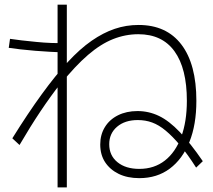

<svg xmlns="http://www.w3.org/2000/svg" viewBox="-20 -799 920 830"><path d="M413.3 -174.4Q413.3 -216.7 433.3 -249.4Q453.3 -282.2 490 -300.6Q526.7 -318.9 574.4 -318.9Q623.3 -318.9 667.2 -297.8Q711.1 -276.7 757.2 -228.3Q803.3 -180 856.7 -102.2L827.8 -74.4Q791.1 -132.2 758.3 -171.1Q725.6 -210 696.1 -234.4Q666.7 -258.9 637.8 -269.4Q608.9 -280 575.6 -280Q520 -280 486.1 -251.1Q452.2 -222.2 452.2 -175.6Q452.2 -126.7 487.8 -97.8Q523.3 -68.9 582.2 -68.9Q646.7 -68.9 692.8 -105Q738.9 -141.1 763.3 -207.2Q787.8 -273.3 787.8 -363.3Q787.8 -503.3 734.4 -577.2Q681.1 -651.1 577.8 -651.1Q522.2 -651.1 468.9 -630Q415.6 -608.9 360.6 -561.7Q305.6 -514.4 242.2 -435.6H240Q198.9 -383.3 155 -317.8Q111.1 -252.2 64.4 -172.2L33.3 -201.1Q101.1 -310 160.6 -391.7Q220 -473.3 272.8 -530.6Q325.6 -587.8 376.1 -622.8Q426.7 -657.8 476.1 -674.4Q525.6 -691.1 578.9 -691.1Q700 -691.1 764.4 -606.1Q828.9 -521.1 828.9 -363.3Q828.9 -260 798.9 -185.6Q768.9 -111.1 713.9 -70Q658.9 -28.9 582.2 -28.9Q531.1 -28.9 493.3 -47.2Q455.6 -65.6 434.4 -97.8Q413.3 -130 413.3 -174.4ZM228.9 11.1V-778.9H268.9V11.1ZM250 -573.3Q228.9 -573.3 197.8 -575Q166.7 -576.7 132.8 -579.4Q98.9 -582.2 68.9 -585.6Q38.9 -588.9 17.8 -592.2L23.3 -631.1Q44.4 -627.8 73.9 -624.4Q103.3 -621.1 136.7 -617.8Q170 -614.4 200.6 -613.3Q231.1 -612.2 252.2 -612.2Z"/></svg>

Font: Paperlogy 2 ExtraLight
Style: Regular
Weight: 250
Designer: redesigned by Lee Juim, glyphs from Gmarket Sans & Montserrat
Foundry: PT&
Version: Version 1.001